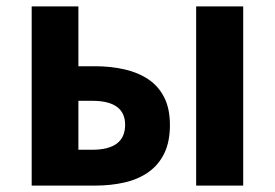

<svg xmlns="http://www.w3.org/2000/svg" viewBox="-20 -580 859 600"><path d="M79 -560H225V-373H277Q327 -373 370 -363Q413 -353 444.5 -331.5Q476 -310 493.5 -275Q511 -240 511 -189Q511 -137 493.5 -101Q476 -65 444.5 -42.5Q413 -20 370 -10Q327 0 277 0H79ZM740 -560V0H593V-560ZM225 -112H268Q371 -112 371 -190Q371 -265 268 -265H225Z"/></svg>

Font: Kinto Sans
Style: Bold
Weight: 700
Designer: Authors: Ryoko NISHIZUKA  (kana & ideographs); Paul D. Hunt (Latin, Greek & Cyrillic); Wenlong ZHANG  (bopomofo); Sandol
Foundry: Adobe Systems Incorporated, ookami Inc.
Version: Version 0.001